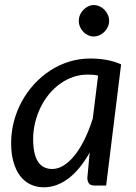

<svg xmlns="http://www.w3.org/2000/svg" viewBox="-20 -750 551 776"><path d="M376.5 -444.5Q365.5 -447 354.8 -447.8Q344 -448.5 333.5 -448.5Q303.5 -448.5 275.5 -438.8Q247.5 -429 223 -411.5Q198.5 -394 178.5 -369.8Q158.5 -345.5 144.2 -316.5Q130 -287.5 122 -254.8Q114 -222 114 -187.5Q114 -67 191 -67Q215.5 -67 239 -82.2Q262.5 -97.5 283.8 -124.8Q305 -152 323 -189.2Q341 -226.5 355 -271ZM342.5 -133.5Q324.5 -101.5 303.8 -75.5Q283 -49.5 259.8 -31.2Q236.5 -13 210.8 -3Q185 7 157.5 7Q127.5 7 103 -4.8Q78.5 -16.5 61.2 -39.2Q44 -62 34.5 -95.2Q25 -128.5 25 -171.5Q25 -216.5 36.2 -259.2Q47.5 -302 68.2 -340Q89 -378 118 -409.8Q147 -441.5 182.8 -464.8Q218.5 -488 259.5 -500.8Q300.5 -513.5 345.5 -513.5Q378 -513.5 408.8 -508.2Q439.5 -503 469.5 -490L409 0H363Q345.5 0 339.2 -9Q333 -18 333 -31ZM421 -665.5Q421 -652.5 415.8 -641.2Q410.5 -630 401.8 -621.2Q393 -612.5 381.8 -607.5Q370.5 -602.5 358.5 -602.5Q347 -602.5 336 -607.5Q325 -612.5 316.8 -621.2Q308.5 -630 303.5 -641.2Q298.5 -652.5 298.5 -665.5Q298.5 -678.5 303.5 -690Q308.5 -701.5 317 -710.2Q325.5 -719 336.5 -724.2Q347.5 -729.5 359 -729.5Q371 -729.5 382.2 -724.5Q393.5 -719.5 402 -710.8Q410.5 -702 415.8 -690.2Q421 -678.5 421 -665.5Z"/></svg>

Font: Lato 2
Style: Italic
Weight: 400
Italic angle: -7°
Designer: Lukasz Dziedzic with Adam Twardoch and Botio Nikoltchev
Foundry: tyPoland Lukasz Dziedzic
Version: Version 2.015; 2015-08-06; http://www.latofonts.com/